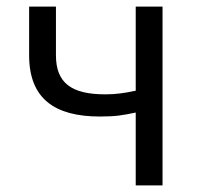

<svg xmlns="http://www.w3.org/2000/svg" viewBox="-20 -560 605 580"><path d="M390 0H471V-540H390V-286C357 -279 331 -275 298 -275C195 -275 149 -310 149 -393V-540H68V-393C68 -262 145 -208 282 -208C331 -208 351 -212 390 -220Z"/></svg>

Font: Source Han Sans JP Normal
Style: Regular
Weight: 350
Designer: Ryoko NISHIZUKA 西塚涼子 (kana, bopomofo & ideographs); Paul D. Hunt (Latin, Greek & Cyrillic); Sandoll Communications 산돌커뮤니
Foundry: Adobe
Version: Version 2.002;hotconv 1.0.116;makeotfexe 2.5.65601